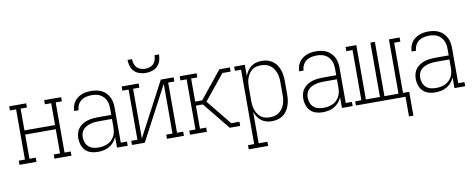

<svg xmlns="http://www.w3.org/2000/svg" viewBox="-76 -1103 4151 1681"><g transform="rotate(-10 2000.0 -262.5)"><path d="M19 0V-37H74V-483H19V-520H170V-483H114V-289H386V-483H330V-520H481V-483H426V-37H481V0H330V-37H386V-252H114V-37H170V0Z M714 8Q685 8 656 -0.5Q627 -9 606 -30Q585 -51 575.5 -80Q566 -109 566 -138Q566 -162 572.5 -185.5Q579 -209 594 -227.5Q609 -246 629.5 -259Q650 -272 673 -279Q696 -286 720 -288.5Q744 -291 768 -291H886V-348Q886 -367 883 -385.5Q880 -404 872 -421Q864 -438 851 -452Q838 -466 821.5 -475Q805 -484 786 -487.5Q767 -491 748 -491Q724 -491 699.5 -486Q675 -481 655 -466.5Q635 -452 623.5 -429Q612 -406 612 -381H572Q573 -403 579 -424Q585 -445 597 -462.5Q609 -480 626.5 -493Q644 -506 664 -514Q684 -522 705.5 -525Q727 -528 748 -528Q772 -528 796 -523.5Q820 -519 841 -508.5Q862 -498 879 -480.5Q896 -463 907 -441.5Q918 -420 922 -396Q926 -372 926 -348V-37H981V0H886V-96Q876 -71 858.5 -50.5Q841 -30 817.5 -16.5Q794 -3 767.5 2.5Q741 8 714 8ZM727 -29Q748 -29 768.5 -32.5Q789 -36 808 -44.5Q827 -53 842.5 -67.5Q858 -82 868 -100Q878 -118 882 -138.5Q886 -159 886 -180V-255H768Q749 -255 730.5 -253Q712 -251 694 -246Q676 -241 659.5 -232.5Q643 -224 630.5 -210.5Q618 -197 612 -179Q606 -161 606 -142Q606 -119 614 -96Q622 -73 639.5 -57Q657 -41 680.5 -35Q704 -29 727 -29Z M1019 0V-37H1074V-483H1019V-520H1170V-483H1114V-41L1367 -520H1481V-483H1426V-37H1481V0H1330V-37H1386V-479L1133 0ZM1250 -600Q1222 -600 1194.5 -608.5Q1167 -617 1147 -637Q1127 -657 1118.5 -684.5Q1110 -712 1110 -740H1150Q1150 -720 1156 -699.5Q1162 -679 1176 -664.5Q1190 -650 1210 -643.5Q1230 -637 1250 -637Q1270 -637 1290 -643.5Q1310 -650 1324 -664.5Q1338 -679 1344 -699.5Q1350 -720 1350 -740H1390Q1390 -712 1381.5 -684.5Q1373 -657 1353 -637Q1333 -617 1305.5 -608.5Q1278 -600 1250 -600Z M1535 0V-37H1590V-483H1535V-520H1685V-483H1630V-278H1692L1888 -520H1981V-483H1908L1727 -260L1908 -37H1981V0H1888L1811 -95L1692 -242H1630V-37H1685V0Z M2019 215V178H2074V-483H2019V-520H2114V-419Q2122 -442 2136 -463.5Q2150 -485 2170 -500Q2190 -515 2214.5 -521.5Q2239 -528 2264 -528Q2289 -528 2314 -521.5Q2339 -515 2360 -500.5Q2381 -486 2395.5 -465Q2410 -444 2418.5 -420Q2427 -396 2430.5 -370.5Q2434 -345 2434 -320V-200Q2434 -175 2430.5 -149.5Q2427 -124 2418.5 -100Q2410 -76 2395.5 -55Q2381 -34 2360 -19.5Q2339 -5 2314 1.5Q2289 8 2264 8Q2239 8 2214.5 1.5Q2190 -5 2170 -20Q2150 -35 2136 -56.5Q2122 -78 2114 -101V178H2192V215ZM2251 -29Q2272 -29 2293 -34Q2314 -39 2331 -51Q2348 -63 2360.5 -80Q2373 -97 2380.5 -117Q2388 -137 2391 -158Q2394 -179 2394 -200V-320Q2394 -341 2391 -362Q2388 -383 2380.5 -403Q2373 -423 2360.5 -440Q2348 -457 2331 -469Q2314 -481 2293 -486Q2272 -491 2251 -491Q2230 -491 2209.5 -486Q2189 -481 2172.5 -468.5Q2156 -456 2144.5 -438.5Q2133 -421 2126 -401.5Q2119 -382 2116.5 -361.5Q2114 -341 2114 -320V-200Q2114 -179 2116.5 -158.5Q2119 -138 2126 -118.5Q2133 -99 2144.5 -81.5Q2156 -64 2172.5 -51.5Q2189 -39 2209.5 -34Q2230 -29 2251 -29Z M2714 8Q2685 8 2656 -0.5Q2627 -9 2606 -30Q2585 -51 2575.5 -80Q2566 -109 2566 -138Q2566 -162 2572.5 -185.5Q2579 -209 2594 -227.5Q2609 -246 2629.5 -259Q2650 -272 2673 -279Q2696 -286 2720 -288.5Q2744 -291 2768 -291H2886V-348Q2886 -367 2883 -385.5Q2880 -404 2872 -421Q2864 -438 2851 -452Q2838 -466 2821.5 -475Q2805 -484 2786 -487.5Q2767 -491 2748 -491Q2724 -491 2699.5 -486Q2675 -481 2655 -466.5Q2635 -452 2623.5 -429Q2612 -406 2612 -381H2572Q2573 -403 2579 -424Q2585 -445 2597 -462.5Q2609 -480 2626.5 -493Q2644 -506 2664 -514Q2684 -522 2705.5 -525Q2727 -528 2748 -528Q2772 -528 2796 -523.5Q2820 -519 2841 -508.5Q2862 -498 2879 -480.5Q2896 -463 2907 -441.5Q2918 -420 2922 -396Q2926 -372 2926 -348V-37H2981V0H2886V-96Q2876 -71 2858.5 -50.5Q2841 -30 2817.5 -16.5Q2794 -3 2767.5 2.5Q2741 8 2714 8ZM2727 -29Q2748 -29 2768.5 -32.5Q2789 -36 2808 -44.5Q2827 -53 2842.5 -67.5Q2858 -82 2868 -100Q2878 -118 2882 -138.5Q2886 -159 2886 -180V-255H2768Q2749 -255 2730.5 -253Q2712 -251 2694 -246Q2676 -241 2659.5 -232.5Q2643 -224 2630.5 -210.5Q2618 -197 2612 -179Q2606 -161 2606 -142Q2606 -119 2614 -96Q2622 -73 2639.5 -57Q2657 -41 2680.5 -35Q2704 -29 2727 -29Z M3451 175V0H3010V-37H3065V-483H3010V-520H3105V-37H3230V-520H3270V-37H3395V-520H3490V-483H3435V-37H3490V175Z M3714 8Q3685 8 3656 -0.5Q3627 -9 3606 -30Q3585 -51 3575.5 -80Q3566 -109 3566 -138Q3566 -162 3572.5 -185.5Q3579 -209 3594 -227.5Q3609 -246 3629.5 -259Q3650 -272 3673 -279Q3696 -286 3720 -288.5Q3744 -291 3768 -291H3886V-348Q3886 -367 3883 -385.5Q3880 -404 3872 -421Q3864 -438 3851 -452Q3838 -466 3821.5 -475Q3805 -484 3786 -487.5Q3767 -491 3748 -491Q3724 -491 3699.5 -486Q3675 -481 3655 -466.5Q3635 -452 3623.5 -429Q3612 -406 3612 -381H3572Q3573 -403 3579 -424Q3585 -445 3597 -462.5Q3609 -480 3626.5 -493Q3644 -506 3664 -514Q3684 -522 3705.5 -525Q3727 -528 3748 -528Q3772 -528 3796 -523.5Q3820 -519 3841 -508.5Q3862 -498 3879 -480.5Q3896 -463 3907 -441.5Q3918 -420 3922 -396Q3926 -372 3926 -348V-37H3981V0H3886V-96Q3876 -71 3858.5 -50.5Q3841 -30 3817.5 -16.5Q3794 -3 3767.5 2.5Q3741 8 3714 8ZM3727 -29Q3748 -29 3768.5 -32.5Q3789 -36 3808 -44.5Q3827 -53 3842.5 -67.5Q3858 -82 3868 -100Q3878 -118 3882 -138.5Q3886 -159 3886 -180V-255H3768Q3749 -255 3730.5 -253Q3712 -251 3694 -246Q3676 -241 3659.5 -232.5Q3643 -224 3630.5 -210.5Q3618 -197 3612 -179Q3606 -161 3606 -142Q3606 -119 3614 -96Q3622 -73 3639.5 -57Q3657 -41 3680.5 -35Q3704 -29 3727 -29Z"/></g></svg>

Font: Iosevka Curly Slab Extralight
Style: Regular
Weight: 200
Monospace: yes
Designer: Belleve Invis
Foundry: Belleve Invis
Version: Version 22.1.2; ttfautohint (v1.8.4)